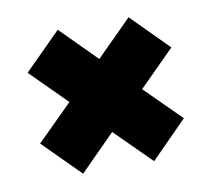

<svg xmlns="http://www.w3.org/2000/svg" viewBox="-50 -463 470 442"><g transform="rotate(-10 185.5 -242.0)"><path d="M277 -73.5 193.5 -156.5 111 -73.5 25.5 -159 108.5 -241.5 25.5 -324.5 111 -410 193.5 -327 276.5 -410 361.5 -324.5 278.5 -241.5 361.5 -159Z"/></g></svg>

Font: Anybody UltraExpanded Regular
Style: Bold
Weight: 700
Width: 9
Designer: Tyler Finck
Foundry: Etcetera Type Company
Version: Version 1.010; ttfautohint (v1.8.3) -l 8 -r 50 -G 200 -x 14 